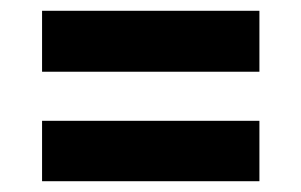

<svg xmlns="http://www.w3.org/2000/svg" viewBox="-20 -491 559 356"><path d="M58 -358V-471H461V-358ZM58 -155V-267H461V-155Z"/></svg>

Font: Bricolage Grotesque SemiBold
Style: Regular
Weight: 600
Designer: Mathieu Triay
Foundry: Atelier Triay
Version: Version 1.000;gftools[0.9.30]